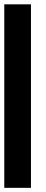

<svg xmlns="http://www.w3.org/2000/svg" viewBox="-20 -714 213 896"><path d="M0 -693.8H124.5V162.6H0Z"/></svg>

Font: Aqlam Corner
Style: Regular
Weight: 400
Designer: Developer/ Husham Jawad
Version: Version 1.00;December 29, 2020;FontCreator 13.0.0.2683 32-bi